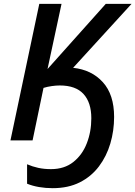

<svg xmlns="http://www.w3.org/2000/svg" viewBox="-20 -734 708 1004"><path d="M255.4 250Q218.3 250 184.1 244.1Q149.9 238.3 121.6 226.6V125Q149.9 137.2 180.2 143.8Q210.4 150.4 246.6 150.4Q316.4 150.4 363.3 113.3Q410.2 76.2 433.8 15.6Q457.5 -44.9 457.5 -115.7Q457.5 -197.8 416.7 -242.4Q376 -287.1 292.5 -287.1Q273.4 -287.1 251 -283.9Q228.5 -280.8 207.5 -274.4L150.4 0H34.7L185.5 -713.9H301.8L228.5 -373L533.2 -713.9H668L362.3 -379.4Q459 -369.1 517.8 -304.2Q576.7 -239.3 576.7 -122.6Q576.7 -50.3 556.9 16.6Q537.1 83.5 497.3 136.2Q457.5 189 397.2 219.5Q336.9 250 255.4 250Z"/></svg>

Font: Open Sans SemiBold
Style: Italic
Weight: 600
Italic angle: -12°
Designer: Monotype Design Team
Foundry: Monotype Imaging Inc.
Version: Version 3.003; ttfautohint (v1.8.4)